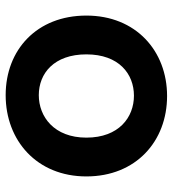

<svg xmlns="http://www.w3.org/2000/svg" viewBox="14 -616 610 678"><g transform="rotate(90 319.0 -277.0)"><path d="M316 8C476 8 603 -102 603 -277C603 -452 479 -562 319 -562C160 -562 35 -452 35 -277C35 -102 156 8 316 8ZM316 -109C239 -109 172 -163 172 -277C172 -392 241 -445 318 -445C394 -445 466 -392 466 -277C466 -163 392 -109 316 -109Z"/></g></svg>

Font: Arvore Sans SemiBold
Style: Regular
Weight: 600
Designer: Jonny Pinhorn (Latin) Dan Schunck (customization for Arvore)
Version: Version 1.000;Glyphs 3.3 (3305)